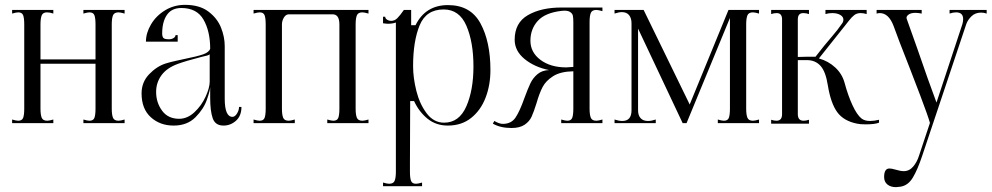

<svg xmlns="http://www.w3.org/2000/svg" viewBox="-20 -508 4090 792"><path d="M55 -10Q71 -10 75.5 -22Q80 -34 80 -60V-407Q80 -433 75.5 -445Q71 -457 55 -457Q47 -457 30 -452V-467H200V-452Q186 -457 174 -457Q157 -457 152 -444.5Q147 -432 147 -407V-263H374V-407Q374 -433 369.5 -445Q365 -457 349 -457Q341 -457 324 -452V-467H494V-452Q477 -457 469 -457Q451 -457 446 -444.5Q441 -432 441 -407V-60Q441 -35 446 -22.5Q451 -10 469 -10Q477 -10 494 -15V0H324V-15Q341 -10 349 -10Q365 -10 369.5 -22Q374 -34 374 -60V-245H147V-60Q147 -35 152 -22.5Q157 -10 175 -10Q183 -10 200 -15V0H30V-15Q47 -10 55 -10Z M564 -123Q564 -169 595 -201.5Q626 -234 663 -246Q682 -252 707.5 -257.5Q733 -263 742 -265Q792 -275 817 -283.5Q842 -292 847 -307Q847 -379 819.5 -427Q792 -475 728 -475Q688 -475 668.5 -446.5Q649 -418 649 -370Q649 -357 654 -351.5Q659 -346 677 -346Q688 -346 696 -351Q704 -356 704 -363H713V-336H582Q582 -372 603 -407.5Q624 -443 661 -465.5Q698 -488 743 -488Q803 -488 839.5 -460.5Q876 -433 891.5 -394.5Q907 -356 907 -318V-101Q907 -26 939 -26Q949 -26 957.5 -39.5Q966 -53 966 -67H976Q976 -30 953.5 -10Q931 10 902 10Q868 10 857.5 -20Q847 -50 847 -104V-150Q847 -136 833.5 -97Q820 -58 786 -24Q752 10 696 10Q640 10 602 -24.5Q564 -59 564 -123ZM845 -171V-285Q845 -282 835 -279Q825 -276 810 -273Q745 -256 715 -245Q668 -228 646 -197.5Q624 -167 624 -129Q624 -85 648.5 -51.5Q673 -18 719 -18Q753 -18 782 -45Q811 -72 828 -109Q845 -146 845 -171Z M1051 -10Q1067 -10 1071.5 -22Q1076 -34 1076 -60V-407Q1076 -433 1071.5 -445Q1067 -457 1051 -457Q1043 -457 1026 -452V-467H1500V-452Q1483 -457 1475 -457Q1457 -457 1452 -444.5Q1447 -432 1447 -407V-60Q1447 -35 1452 -22.5Q1457 -10 1475 -10Q1483 -10 1500 -15V0H1330V-15Q1347 -10 1355 -10Q1371 -10 1375.5 -22Q1380 -34 1380 -60V-407Q1380 -449 1352 -449H1172Q1159 -449 1151 -435.5Q1143 -422 1143 -407V-60Q1143 -35 1148 -22.5Q1153 -10 1171 -10Q1179 -10 1196 -15V0H1026V-15Q1043 -10 1051 -10Z M1585 250Q1603 250 1608 237.5Q1613 225 1613 200V-415Q1598 -410 1581 -410Q1574 -410 1560 -412V-439H1569Q1569 -432 1576.5 -427Q1584 -422 1594 -422Q1608 -422 1619 -433Q1630 -444 1646 -467H1676V-404H1694Q1735 -487 1828 -487Q1921 -487 1962 -411.5Q2003 -336 2003 -219Q2003 -157 1983 -105Q1963 -53 1923.5 -21.5Q1884 10 1827 10Q1779 10 1744 -18Q1709 -46 1688 -91H1672L1671 170V200Q1671 226 1675.5 238Q1680 250 1696 250Q1704 250 1721 245V260H1560V245Q1577 250 1585 250ZM1812 -2Q1874 -2 1903.5 -69Q1933 -136 1933 -234Q1933 -334 1904 -401.5Q1875 -469 1810 -469Q1738 -469 1711 -403.5Q1684 -338 1684 -235Q1684 -187 1697.5 -133Q1711 -79 1740 -40.5Q1769 -2 1812 -2Z M2013 2 2019 -9Q2040 3 2054 3Q2089 3 2106.5 -23Q2124 -49 2143 -103Q2157 -141 2167.5 -163.5Q2178 -186 2197 -202Q2216 -218 2245 -219Q2185 -231 2144 -264.5Q2103 -298 2103 -344Q2103 -414 2157.5 -445.5Q2212 -477 2296 -477H2465V-462Q2448 -467 2440 -467Q2422 -467 2417 -454.5Q2412 -442 2412 -417V-60Q2412 -35 2417 -22.5Q2422 -10 2440 -10Q2448 -10 2465 -15V0H2295V-15Q2312 -10 2320 -10Q2336 -10 2340.5 -22Q2345 -34 2345 -60V-214Q2292 -213 2262 -194Q2232 -175 2218.5 -149.5Q2205 -124 2193 -82Q2182 -47 2173 -27Q2164 -7 2144 6.5Q2124 20 2090 20Q2044 20 2013 2ZM2295 -463Q2228 -455 2198 -421.5Q2168 -388 2168 -340Q2168 -292 2209.5 -261Q2251 -230 2316 -230Q2325 -230 2345 -232V-417Q2345 -434 2343 -443.5Q2341 -453 2330 -459.5Q2319 -466 2295 -463Z M2547 -9Q2585 -9 2585 -53V-412Q2585 -433 2575 -445.5Q2565 -458 2545 -458Q2533 -458 2515 -452V-467H2635L2825 -77L2985 -467H3111V-452Q3094 -457 3086 -457Q3068 -457 3063 -444.5Q3058 -432 3058 -407V-60Q3058 -35 3063 -22.5Q3068 -10 3086 -10Q3094 -10 3111 -15V0H2941V-15Q2958 -10 2966 -10Q2982 -10 2986.5 -22Q2991 -34 2991 -60V-434L2812 0H2796L2612 -390V-53Q2612 -32 2622.5 -20.5Q2633 -9 2653 -9Q2667 -9 2685 -15V0H2515V-15Q2533 -9 2547 -9Z M3569 -9Q3586 -9 3606 -14V-2Q3589 5 3551 5Q3527 5 3515 2Q3460 -9 3433.5 -45.5Q3407 -82 3395 -155Q3386 -213 3364.5 -236.5Q3343 -260 3309 -260H3271V-37Q3271 -10 3295 -10Q3305 -10 3317 -14V2H3161V-14Q3173 -10 3183 -10Q3206 -10 3206 -37V-428Q3206 -454 3184 -454Q3173 -454 3161 -450V-467H3317V-450Q3305 -454 3294 -454Q3282 -454 3276.5 -447.5Q3271 -441 3271 -428V-273L3309 -274H3318H3344Q3381 -322 3414 -360Q3435 -384 3452 -409Q3459 -417 3459 -427Q3459 -439 3446 -446.5Q3433 -454 3413 -454Q3398 -454 3385 -450V-467H3555V-450Q3542 -454 3530 -454Q3514 -454 3503.5 -445.5Q3493 -437 3482.5 -423.5Q3472 -410 3467 -404L3358 -267Q3397 -256 3425.5 -229.5Q3454 -203 3464 -166Q3478 -114 3496.5 -74Q3515 -34 3534 -19Q3547 -9 3569 -9Z M3676 264Q3654 264 3640.5 253Q3627 242 3627 222Q3627 187 3649 187Q3658 187 3675 192Q3695 198 3708 198Q3731 198 3747 179Q3763 160 3771 134L3816 -1Q3809 -27 3775.5 -115.5Q3742 -204 3735 -221Q3681 -358 3666 -401Q3646 -454 3609 -454Q3604 -454 3596 -452V-467H3782V-452Q3767 -455 3756 -455Q3736 -455 3726 -446.5Q3716 -438 3721 -428L3763 -310Q3809 -176 3843 -85L3950 -409Q3953 -420 3953 -429Q3953 -457 3924 -457Q3911 -457 3897 -452V-467H4050V-452Q4039 -456 4027 -456Q4003 -456 3987.5 -441Q3972 -426 3966 -409L3784 135Q3765 192 3745.5 224.5Q3726 257 3695 262Q3681 264 3676 264Z"/></svg>

Font: Viaoda Libre
Style: Regular
Weight: 400
Designer: Gydient
Version: Version 2.000